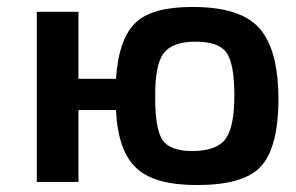

<svg xmlns="http://www.w3.org/2000/svg" viewBox="-20 -524 853 553"><path d="M314 -297Q322 -415 373 -461Q421 -504 534 -504Q666 -504 721 -449Q781 -390 782 -241Q782 -96 729 -42Q679 9 547 9Q428 9 376 -37Q320 -85 314 -207H206V0H86V-490H206V-297ZM632 -373Q609 -404 544 -404Q476 -404 451 -370Q426 -337 427 -243Q427 -152 448 -121Q470 -89 533 -89Q603 -89 629 -123Q655 -157 655 -250Q655 -341 632 -373Z"/></svg>

Font: Taylor Sans Upright Semi Bold
Style: Regular
Weight: 600
Italic angle: -8°
Designer: Natanael Gama
Version: Version 1.001 September 8, 2015